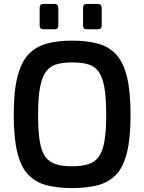

<svg xmlns="http://www.w3.org/2000/svg" viewBox="-20 -952 735 978"><path d="M347 6Q273 6 217.5 -8.5Q162 -23 124.5 -61.5Q87 -100 68.5 -174Q50 -248 50 -367Q50 -487 69 -561.5Q88 -636 125.5 -675.5Q163 -715 218.5 -730Q274 -745 347 -745Q422 -745 478 -730Q534 -715 571 -675.5Q608 -636 626.5 -561.5Q645 -487 645 -367Q645 -248 626.5 -174Q608 -100 570.5 -61.5Q533 -23 477.5 -8.5Q422 6 347 6ZM347 -105Q396 -105 429.5 -115.5Q463 -126 483 -153.5Q503 -181 512 -232.5Q521 -284 521 -367Q521 -455 511.5 -507.5Q502 -560 482 -587.5Q462 -615 429 -624.5Q396 -634 347 -634Q301 -634 268 -624.5Q235 -615 214.5 -587.5Q194 -560 184 -507.5Q174 -455 174 -367Q174 -284 182.5 -232.5Q191 -181 211 -153.5Q231 -126 264.5 -115.5Q298 -105 347 -105ZM422 -803Q403 -803 403 -822V-912Q403 -932 422 -932H479Q488 -932 493 -926.5Q498 -921 498 -912V-822Q498 -803 479 -803ZM201 -803Q182 -803 182 -822V-912Q182 -932 201 -932H259Q268 -932 272.5 -926.5Q277 -921 277 -912V-822Q277 -803 259 -803Z"/></svg>

Font: Exo Thin SemiBold
Style: Regular
Weight: 600
Version: Version 2.000